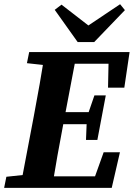

<svg xmlns="http://www.w3.org/2000/svg" viewBox="-22 -909 647 929"><path d="M-2 0H149.9L162.8 -68.7H148.9L8.8 -53.7L-2 0ZM75.7 0H229.4C246.1 -103 264.8 -207 284.6 -310.7L350.4 -657H196C179.3 -554 161.3 -450 141.6 -347L75.7 0ZM108.3 -603.3 245.2 -588.3H260.8L273.9 -657H119.2L108.3 -603.3ZM149.9 0H518.6L558.3 -172.2H479.5L417.9 0L498.9 -55.8H160.7L149.9 0ZM209.1 -308.2H422.5L433.4 -366.4H220.2L209.1 -308.2ZM262.5 -600.5H562.3L504.3 -657L500.7 -484.8H579.5L605 -657H273.9L262.5 -600.5ZM394.1 -231.9H449.1L489.8 -447.3H434.8L401.8 -351.4L398.1 -332.8L394.1 -231.9ZM275.6 -886.5 242.8 -861.4 353.8 -705.5H433.8L582.4 -860L559.1 -888.6L362.1 -756.6H443.4L275.6 -886.5Z"/></svg>

Font: Source Serif Variable
Style: Italic
Weight: 389
Italic angle: -12°
Designer: Frank Grießhammer
Foundry: Adobe Systems Incorporated
Version: Version 3.001;hotconv 1.0.111;makeotfexe 2.5.65597